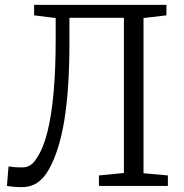

<svg xmlns="http://www.w3.org/2000/svg" viewBox="-20 -763 757 788"><path d="M70 5Q47 5 32.2 3.2Q17.5 1.5 8.5 0L15 -80Q23.5 -78.5 36.8 -77.2Q50 -76 72.5 -76Q84.5 -76 94.8 -80Q105 -84 114 -92.5Q123 -101 131 -114.5Q158 -154 175 -222.8Q192 -291.5 200.2 -386Q208.5 -480.5 208.5 -597.5V-689L120 -700V-743H663V-700L569 -689V-52L669 -43V0H386V-43L488.5 -53V-690H265V-592Q265 -494.5 259.8 -413.8Q254.5 -333 243.8 -268.2Q233 -203.5 217 -153.5Q201 -103.5 180 -66.5Q158.5 -29.5 132 -12.2Q105.5 5 70 5Z"/></svg>

Font: Merriweather Light
Style: Regular
Weight: 300
Designer: Eben Sorkin
Foundry: Eben Sorkin
Version: Version 2.100